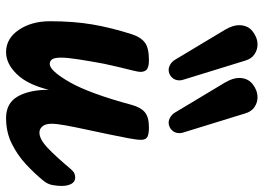

<svg xmlns="http://www.w3.org/2000/svg" viewBox="-138 -726 869 633"><g transform="rotate(90 296.5 -409.5)"><path d="M152 5Q107 5 78.5 -37Q50 -79 50 -140Q50 -217 60.5 -279Q71 -341 93 -410Q102 -438 119.5 -452Q137 -466 178 -466Q201 -466 209 -459Q217 -452 217 -438Q217 -431 212 -411Q207 -391 201 -366Q195 -341 190 -317Q182 -274 176 -235.5Q170 -197 170 -177Q170 -155 175.5 -147Q181 -139 191 -139Q213 -139 250.5 -204Q288 -269 326 -410Q334 -439 350 -452.5Q366 -466 400 -466Q423 -466 432 -460.5Q441 -455 441 -440Q441 -426 435.5 -397Q430 -368 422.5 -332Q415 -296 407 -259Q399 -222 393.5 -192Q388 -162 388 -145Q388 -125 396.5 -115Q405 -105 417 -105Q439 -105 467.5 -132Q496 -159 538 -209Q546 -218 552.5 -220.5Q559 -223 565 -223Q579 -223 586 -210.5Q593 -198 593 -178Q593 -164 590 -147.5Q587 -131 574 -116Q552 -89 522 -61Q492 -33 454 -14Q416 5 369 5Q320 5 298 -33.5Q276 -72 276 -136Q259 -66 224.5 -30.5Q190 5 152 5ZM384 -531Q376 -531 366.5 -536.5Q357 -542 351 -552L252 -717Q244 -731 240.5 -742Q237 -753 237 -763Q237 -792 257.5 -808Q278 -824 301 -824Q318 -824 333 -814Q348 -804 354 -783L416 -582Q419 -573 419 -567Q419 -551 408.5 -541Q398 -531 384 -531ZM210 -531Q202 -531 192.5 -536.5Q183 -542 177 -552L78 -717Q70 -731 66.5 -742Q63 -753 63 -763Q63 -792 83.5 -808Q104 -824 127 -824Q144 -824 159 -814Q174 -804 180 -783L242 -582Q245 -573 245 -567Q245 -551 234.5 -541Q224 -531 210 -531Z"/></g></svg>

Font: Pacifico
Style: Regular
Weight: 400
Designer: Vernon Adams
Foundry: Vernon Adams
Version: Version 3.010; ttfautohint (v1.8.4.7-5d5b)